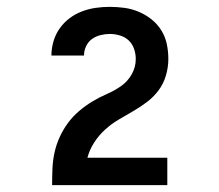

<svg xmlns="http://www.w3.org/2000/svg" viewBox="-20 -863 640 560"><path d="M132 -323V-324Q132 -347 133 -371Q134 -395 139 -418Q144 -441 154 -463Q164 -485 178 -504Q192 -523 210 -538.5Q228 -554 248.5 -566.5Q269 -579 291 -588.5Q313 -598 332.5 -611.5Q352 -625 364 -646Q376 -667 376 -691Q376 -706 371 -720.5Q366 -735 355.5 -745Q345 -755 330 -759.5Q315 -764 300 -764Q287 -764 273 -760.5Q259 -757 248 -749Q237 -741 231 -728Q225 -715 225 -701H130Q130 -722 136 -742.5Q142 -763 154 -780Q166 -797 182.5 -809.5Q199 -822 218.5 -829.5Q238 -837 258.5 -840Q279 -843 300 -843Q322 -843 343.5 -840Q365 -837 385 -828.5Q405 -820 422 -806.5Q439 -793 450.5 -774.5Q462 -756 466.5 -734.5Q471 -713 471 -691Q471 -667 464 -643Q457 -619 442.5 -599.5Q428 -580 408 -565Q388 -550 367 -538Q346 -526 325 -513.5Q304 -501 286 -484.5Q268 -468 254.5 -447Q241 -426 235 -403H468V-323Z"/></svg>

Font: Iosevka Aile Extrabold
Style: Regular
Weight: 800
Designer: Belleve Invis
Foundry: Belleve Invis
Version: Version 27.3.5; ttfautohint (v1.8.4)